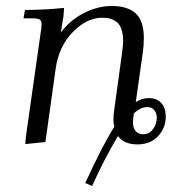

<svg xmlns="http://www.w3.org/2000/svg" viewBox="-20 -472 614 638"><path d="M58.1 -411.1 63 -439Q129.9 -439 192.9 -445.8L190.9 -418L182.1 -363.8Q212.4 -404.8 258.5 -428.5Q304.7 -452.1 351.1 -452.1Q403.8 -452.1 430.9 -427.5Q458 -402.8 458 -345.2Q458 -320.3 454.1 -294.9L431.2 -132.8Q451.7 -146 474.1 -146Q502 -146 516.4 -129.2Q530.8 -112.3 530.8 -85Q530.8 -46.4 505.1 -19.3Q479.5 7.8 437 7.8Q391.6 7.8 372.1 -20Q326.7 55.7 286.1 146L263.2 136.2Q322.8 6.8 359.9 -50.8Q356.9 -61 356.9 -76.2Q356.9 -89.8 360.8 -116.2L384.8 -290Q389.2 -321.8 389.2 -334Q389.2 -358.9 383.3 -375.5Q377.4 -392.1 366.5 -399.9Q355.5 -407.7 344.7 -410.4Q334 -413.1 319.8 -413.1Q269 -413.1 222.4 -366Q175.8 -318.8 165 -244.1L130.9 0L64 6.8L65.9 -17.1L115.2 -363.8Q118.2 -380.9 118.2 -391.1Q118.2 -402.8 111.8 -407Q105.5 -411.1 87.9 -411.1ZM421.9 -65.9Q421.9 -47.4 430.7 -36.6Q439.5 -25.9 455.1 -25.9Q476.1 -25.9 488.5 -43Q501 -60.1 501 -80.1Q501 -95.7 492.7 -106Q484.4 -116.2 469.2 -116.2Q447.3 -116.2 424.8 -95.2Q421.9 -73.7 421.9 -65.9Z"/></svg>

Font: Dihjauti
Style: Italic
Weight: 400
Italic angle: -9°
Designer: T. Christopher White
Version: Version 3.0.0